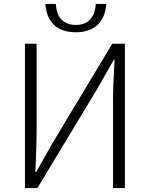

<svg xmlns="http://www.w3.org/2000/svg" viewBox="-20 -950 757 970"><path d="M106 0H169L473 -504L555 -648H559C555 -578 551 -509 551 -437V0H611V-729H547L244 -225L163 -81H159C161 -152 165 -226 165 -297V-729H106ZM363 -787C477 -787 512 -861 517 -930H464C461 -875 435 -824 363 -824C290 -824 265 -875 262 -930H209C214 -861 248 -787 363 -787Z"/></svg>

Font: Noto Sans HK Light
Style: Regular
Weight: 300
Designer: Ryoko NISHIZUKA 西塚涼子 (kana, bopomofo & ideographs); Paul D. Hunt (Latin, Greek & Cyrillic); Sandoll Communications 산돌커뮤니
Foundry: Adobe
Version: Version 2.004;hotconv 1.0.118;makeotfexe 2.5.65603